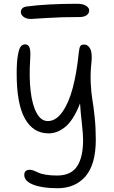

<svg xmlns="http://www.w3.org/2000/svg" viewBox="-20 -705 603 1012"><path d="M143.1 -605Q118.7 -605 104.2 -616.2Q89.8 -627.4 89.8 -642.1Q89.8 -652.3 97.4 -660.6Q105 -668.9 122.1 -670.9Q229.5 -685.1 386.2 -685.1Q418 -685.1 434.1 -674.1Q450.2 -663.1 450.2 -650.9Q450.2 -634.3 436.5 -624.8Q422.9 -615.2 398.9 -615.2Q302.2 -615.2 223.9 -610.1Q145.5 -605 143.1 -605ZM283.2 287.1Q203.6 287.1 155.8 268.6Q107.9 250 107.9 216.8Q107.9 189.9 138.2 189.9Q147.5 189.9 159.2 194.6Q170.9 199.2 182.4 205.1Q193.8 210.9 220 215.6Q246.1 220.2 280.8 220.2Q319.3 220.2 346.4 206.8Q373.5 193.4 388.9 167.5Q404.3 141.6 411.1 108.2Q418 74.7 418 30.8Q418 2.4 411.1 -58.3Q404.3 -119.1 401.9 -160.2Q384.3 -113.8 362.8 -81.1Q341.3 -48.3 318.8 -32Q296.4 -15.6 276.4 -8.8Q256.3 -2 235.8 -2Q155.3 -2 111.6 -79.3Q67.9 -156.7 67.9 -316.9Q67.9 -378.4 74.2 -413.8Q80.6 -449.2 89.8 -460.2Q99.1 -471.2 112.8 -471.2Q128.4 -471.2 135.3 -455.1Q142.1 -439 139.2 -395Q132.8 -297.4 141.6 -223.6Q150.4 -149.9 173.6 -108.4Q196.8 -66.9 231.9 -66.9Q274.9 -66.9 308.8 -115Q342.8 -163.1 363.5 -241.7Q384.3 -320.3 395 -425.8Q397.9 -453.6 403.3 -461.9Q408.7 -470.2 423.8 -470.2Q443.4 -470.2 455.3 -448.2Q467.3 -426.3 461.9 -374Q455.6 -320.3 458.3 -266.6Q460.9 -212.9 466.8 -180.2Q472.7 -147.5 478.8 -89.6Q484.9 -31.7 484.9 30.8Q484.9 161.6 430.7 224.4Q376.5 287.1 283.2 287.1Z"/></svg>

Font: Shantell Sans Bouncy
Style: Regular
Weight: 300
Designer: Stephen Nixon, Anya Danilova, Shantell Martin
Foundry: Arrow Type
Version: Version 1.006;[9816181b4]